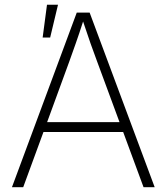

<svg xmlns="http://www.w3.org/2000/svg" viewBox="-20 -780 695 800"><path d="M29.8 0 299.8 -727.5H353.5L624.5 0H578.1L493.2 -230H161.1L76.7 0ZM176.3 -271H478L385.3 -522Q372.1 -557.1 357.4 -598.6Q342.8 -640.1 326.2 -690.4Q310.1 -640.1 295.4 -598.6Q280.8 -557.1 268.1 -522ZM157.7 -623.5 175.8 -760.3H221.7L189 -623.5Z"/></svg>

Font: Inter Extra Light
Style: Regular
Weight: 200
Designer: Rasmus Andersson
Foundry: rsms
Version: Version 4.000;git-3c8e0fc